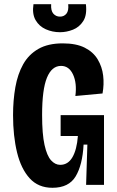

<svg xmlns="http://www.w3.org/2000/svg" viewBox="-20 -878 557 912"><path d="M229 14Q162 14 121 -31Q80 -76 61 -154Q42 -232 42 -331Q42 -402 53 -464Q64 -526 90 -572.5Q116 -619 162 -645.5Q208 -672 278 -672Q342 -672 382.5 -651.5Q423 -631 444 -596Q465 -561 470 -519Q475 -477 467 -434L338 -422Q346 -483 327 -524Q308 -565 270 -565Q226 -565 203 -509Q180 -453 180 -332Q180 -241 191.5 -189.5Q203 -138 222.5 -116.5Q242 -95 266 -95Q303 -95 324 -131Q345 -167 350 -232H268V-331H474V-226V0H389L395 -191H377Q372 -95 339.5 -40.5Q307 14 229 14ZM139 -858H223Q221 -827 233.5 -813Q246 -799 265 -799Q284 -799 295.5 -813Q307 -827 304 -858H388Q394 -807 375.5 -778Q357 -749 326.5 -737Q296 -725 265 -725Q229 -725 197.5 -739Q166 -753 149 -782.5Q132 -812 139 -858Z"/></svg>

Font: Bricolage Grotesque 12pt Condensed Bricolage Grotesque 10pt Condensed Regular
Style: Bold
Weight: 700
Width: 3
Designer: Mathieu Triay
Foundry: Atelier Triay
Version: Version 1.001; ttfautohint (v1.8.4.7-5d5b);gftools[0.9.33.de